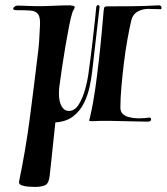

<svg xmlns="http://www.w3.org/2000/svg" viewBox="-20 -477 656 756"><path d="M117 259Q109 259 93 258Q77 257 65 252.5Q53 248 55 238Q81 113 97 -9Q113 -131 128 -256Q132 -285 134 -313Q136 -341 137 -369Q140 -407 130.5 -420.5Q121 -434 99.5 -435.5Q78 -437 44 -437Q32 -437 32 -443Q32 -447 37.5 -451Q43 -455 49 -455Q55 -455 68.5 -454.5Q82 -454 94.5 -453.5Q107 -453 110 -453Q148 -452 184.5 -454Q221 -456 259 -456L260 -455Q274 -455 274 -449Q274 -445 270.5 -439.5Q267 -434 265 -428Q259 -410 252 -374Q245 -338 237.5 -294.5Q230 -251 224 -209.5Q218 -168 214 -138Q213 -131 212.5 -124Q212 -117 212 -110Q212 -76 223 -58Q234 -40 250 -40Q274 -40 290 -65.5Q306 -91 316 -128Q326 -165 330 -200Q338 -258 344 -310Q350 -362 354 -399Q358 -436 359 -449Q361 -457 366 -457Q372 -457 372 -449L343 -196Q340 -169 333 -136Q326 -103 311 -72Q296 -41 269 -19.5Q242 2 198 5L176 212Q173 244 159 251.5Q145 259 117 259ZM561 2Q551 2 510.5 1Q470 0 420 -1Q403 -1 393 -1Q383 -1 373 -1Q363 -1 345 0H338Q331 0 331 -3Q331 -5 333 -10Q335 -15 336 -23Q347 -70 355 -127Q363 -184 369.5 -241.5Q376 -299 380.5 -349Q385 -399 388 -433Q389 -446 391.5 -449Q394 -452 401 -452Q452 -452 502.5 -452.5Q553 -453 604 -456H605Q616 -456 616 -446Q616 -439 609 -441Q595 -441 582 -441.5Q569 -442 564 -442Q541 -442 522 -431.5Q503 -421 497 -397Q490 -367 482 -323Q474 -279 468 -230Q462 -181 458 -134.5Q454 -88 454 -53Q454 -37 464 -28Q474 -19 487 -16Q500 -13 509 -12Q513 -12 517 -11.5Q521 -11 525 -11Q538 -11 549.5 -12Q561 -13 567 -14Q575 -14 575 -7Q575 2 561 2Z"/></svg>

Font: Tapestry
Style: Regular
Weight: 400
Designer: Robert E. Leuschke
Foundry: Robert E. Leuschke
Version: Version 1.010; ttfautohint (v1.8.4.7-5d5b)